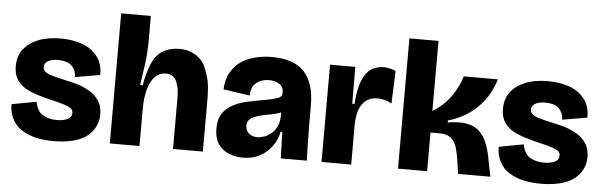

<svg xmlns="http://www.w3.org/2000/svg" viewBox="-47 -865 3265 1038"><g transform="rotate(5 1585.5 -346.5)"><path d="M270 14Q215 14 172 4Q130 -6 95 -28Q62 -49 44 -84Q25 -120 25 -165L159 -190Q164 -162 177 -142Q190 -122 216 -112Q243 -101 277 -101Q310 -101 334 -112Q357 -123 357 -147Q357 -161 347 -170Q337 -178 314 -186Q285 -196 252 -203Q217 -211 166 -226Q123 -239 94 -256Q64 -274 47 -302Q30 -330 30 -372Q30 -426 58 -463Q87 -501 139 -522Q189 -542 261 -542Q322 -542 375 -524Q425 -507 458 -466Q490 -426 489 -364L354 -341Q354 -366 342 -386Q329 -408 308 -416Q286 -425 255 -425Q220 -425 200 -413Q181 -401 181 -381Q181 -366 193 -356Q205 -345 230 -338Q264 -328 294 -322Q332 -314 368 -304Q400 -295 437 -274Q468 -256 488 -226Q508 -195 508 -152Q508 -103 480 -64Q452 -25 400 -6Q346 14 270 14Z M573 0V-297V-706H734V-564Q734 -552 732 -512Q730 -480 726 -448Q723 -426 717 -384Q710 -331 709 -329H723Q733 -394 756 -448Q777 -497 814 -519Q852 -542 904 -542Q942 -542 970 -530Q1000 -517 1020 -496Q1040 -475 1052 -443Q1067 -402 1072 -373Q1078 -334 1078 -288V0H916V-274Q916 -298 913 -322Q910 -343 902 -363Q894 -382 880 -392Q864 -403 842 -403Q810 -403 785 -380Q762 -358 748 -312Q734 -265 734 -199V0Z M1296 14Q1255 14 1219 -1Q1182 -16 1161 -48Q1140 -80 1140 -131Q1140 -182 1161 -213Q1181 -243 1217 -262Q1251 -280 1292 -289Q1334 -298 1368 -304Q1407 -310 1437 -318Q1464 -325 1471 -332Q1480 -341 1480 -357Q1480 -374 1471 -388Q1464 -399 1444 -408Q1426 -416 1403 -416Q1377 -416 1357 -408Q1334 -399 1319 -379Q1305 -360 1303 -324L1160 -345Q1163 -403 1185 -439Q1208 -478 1242 -500Q1274 -521 1320 -532Q1361 -542 1407 -542Q1465 -542 1511 -526Q1555 -511 1583 -480Q1611 -448 1625 -402Q1638 -357 1638 -295V-205Q1638 -194 1638.5 -171Q1639 -148 1639 -136Q1639 -91 1640 -68L1642 0H1501Q1500 -11 1499.5 -33.5Q1499 -56 1499 -68Q1498 -80 1497.5 -104.5Q1497 -129 1497 -142H1487Q1480 -102 1453 -64Q1427 -28 1387 -7Q1347 14 1296 14ZM1364 -103Q1378 -103 1401 -110Q1417 -115 1437 -130Q1454 -143 1467 -167Q1480 -190 1481 -223V-265H1506Q1493 -252 1474 -245Q1456 -238 1431 -233Q1424 -232 1408 -229Q1392 -226 1385 -224Q1363 -220 1343 -212Q1323 -205 1311 -192Q1300 -181 1300 -159Q1300 -134 1319 -118Q1337 -103 1364 -103Z M1722 0V-273V-528H1859L1860 -328H1872Q1878 -408 1896 -454Q1914 -500 1944 -520Q1975 -540 2014 -540Q2023 -540 2045 -536Q2060 -533 2078 -525L2071 -348Q2048 -360 2031 -364Q2008 -369 1993 -369Q1960 -369 1935 -352Q1911 -335 1897 -302Q1885 -272 1883 -219V0Z M2137 0V-707H2295V-327Q2328 -347 2352 -370Q2377 -394 2395 -419Q2410 -441 2426 -472Q2438 -495 2448 -528H2633Q2621 -488 2600 -450Q2579 -412 2548 -380Q2518 -348 2476 -323Q2436 -298 2383 -283V-272Q2446 -283 2490 -274Q2532 -265 2556 -241Q2581 -216 2594 -184Q2609 -147 2616 -111L2638 0H2463L2452 -76Q2446 -115 2437 -144Q2428 -173 2406 -192Q2385 -210 2341 -210H2295V0Z M2914 14Q2859 14 2816 4Q2774 -6 2739 -28Q2706 -49 2688 -84Q2669 -120 2669 -165L2803 -190Q2808 -162 2821 -142Q2834 -122 2860 -112Q2887 -101 2921 -101Q2954 -101 2978 -112Q3001 -123 3001 -147Q3001 -161 2991 -170Q2981 -178 2958 -186Q2929 -196 2896 -203Q2861 -211 2810 -226Q2767 -239 2738 -256Q2708 -274 2691 -302Q2674 -330 2674 -372Q2674 -426 2702 -463Q2731 -501 2783 -522Q2833 -542 2905 -542Q2966 -542 3019 -524Q3069 -507 3102 -466Q3134 -426 3133 -364L2998 -341Q2998 -366 2986 -386Q2973 -408 2952 -416Q2930 -425 2899 -425Q2864 -425 2844 -413Q2825 -401 2825 -381Q2825 -366 2837 -356Q2849 -345 2874 -338Q2908 -328 2938 -322Q2976 -314 3012 -304Q3044 -295 3081 -274Q3112 -256 3132 -226Q3152 -195 3152 -152Q3152 -103 3124 -64Q3096 -25 3044 -6Q2990 14 2914 14Z"/></g></svg>

Font: Bricolage Grotesque 36pt ExtraBold
Style: Regular
Weight: 800
Designer: Mathieu Triay
Foundry: Atelier Triay
Version: Version 1.000;gftools[0.9.30]